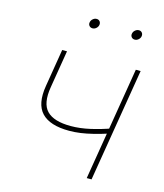

<svg xmlns="http://www.w3.org/2000/svg" viewBox="-107 -785 739 866"><g transform="rotate(15 262.5 -352.5)"><path d="M247.1 -185.5Q157.2 -185.5 118.4 -226.3Q79.6 -267.1 94.2 -354.5L123 -529.3H145.5L116.7 -354.5Q103.5 -275.9 136.5 -241.9Q169.4 -208 248.5 -208Q292 -208 339.1 -218.8Q386.2 -229.5 438 -248L433.6 -222.7Q391.1 -209 358.6 -200.9Q326.2 -192.9 299.6 -189.2Q272.9 -185.5 247.1 -185.5ZM379.4 0 466.8 -529.3H489.3L401.9 0ZM426.8 -659.2Q417 -659.2 411.4 -666Q405.8 -672.9 407.7 -682.1Q409.2 -691.4 417 -698.2Q424.8 -705.1 434.6 -705.1Q443.8 -705.1 449.2 -698.5Q454.6 -691.9 453.1 -682.1Q451.7 -672.9 443.8 -666Q436 -659.2 426.8 -659.2ZM229.5 -659.2Q219.7 -659.2 214.1 -666Q208.5 -672.9 210.4 -682.1Q211.9 -691.4 219.7 -698.2Q227.5 -705.1 237.3 -705.1Q246.6 -705.1 252 -698.5Q257.3 -691.9 255.9 -682.1Q254.4 -672.9 246.6 -666Q238.8 -659.2 229.5 -659.2Z"/></g></svg>

Font: Inter 24pt Thin
Style: Italic
Weight: 250
Italic angle: -9.3988°
Version: Version 4.001;git-66647c0bb